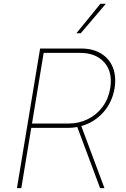

<svg xmlns="http://www.w3.org/2000/svg" viewBox="-20 -980 655 1000"><path d="M68.2 0 188.9 -727.3H402Q463.1 -727.3 505.9 -701.5Q548.7 -675.8 567.6 -629.1Q586.6 -582.4 576.7 -519.9Q563.9 -445.7 517 -393.8Q470.2 -342 403.4 -323.5L524.1 0H501.4L382.5 -318.5Q358.7 -313.9 333.8 -313.9H142.8L90.9 0ZM146.7 -336.6H336.6Q391.3 -336.6 437.3 -359.4Q483.3 -382.1 514 -423.3Q544.7 -464.5 554 -519.9Q567.8 -604 523.8 -654.3Q479.8 -704.5 397.7 -704.5H207.4ZM377.8 -806.8 502.8 -960.2H531.2L400.6 -806.8Z"/></svg>

Font: Inter UI Thin
Style: Italic
Weight: 100
Italic angle: -9.39999°
Designer: Rasmus Andersson
Foundry: rsms
Version: 3.2;8d6f07862